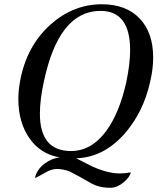

<svg xmlns="http://www.w3.org/2000/svg" viewBox="-20 -725 752 900"><path d="M683 -338Q652 -202 569 -104Q469 13 337 17Q381 39 414 56Q486 88 541 88Q563 88 593 83Q589 105 559 130Q531 153 504 155Q448 157 407 134Q358 105 307 79Q276 67 246 67Q222 67 194 83Q186 88 169 97Q152 106 144 110Q151 71 189 42Q224 16 260 13H261Q170 -2 118 -77Q66 -151 66 -262Q66 -299 74 -344Q104 -509 217 -610Q324 -705 457 -705Q571 -705 634.5 -638.5Q698 -572 698 -455Q698 -400 683 -338ZM572 -340Q590 -426 590 -490Q590 -674 451 -674Q256 -674 186 -344Q167 -258 167 -192Q167 -17 313 -17Q408 -17 478 -111Q540 -196 572 -340Z"/></svg>

Font: GFS Didot
Style: Italic
Weight: 400
Italic angle: -12°
Designer: Takis Katsoulidis and George D. Matthiopoulos
Foundry: George Matthiopoulos and Takis Katsoulidis
Version: Version 1.0